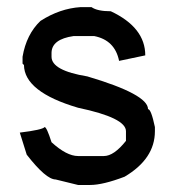

<svg xmlns="http://www.w3.org/2000/svg" viewBox="-20 -528 500 544"><path d="M208 -507.8H239.3Q255.9 -496.1 293.9 -496.1Q391.6 -450.2 391.6 -371.1L317.4 -355.5Q305.7 -414.1 247.1 -425.8H188.5Q127 -417 126 -378.9V-367.2Q126 -328.1 227.5 -311.5Q399.4 -260.7 399.4 -218.8Q408.2 -218.8 418.9 -168V-156.2Q418.9 -78.1 333 -27.3Q271.5 -3.9 235.4 -3.9H201.2L137.7 -19.5Q110.4 -19.5 55.7 -89.8L36.1 -152.3Q100.6 -160.2 106.4 -168Q112.3 -168 126 -125Q168.9 -85.9 201.2 -85.9H274.4Q302.7 -85.9 336.9 -128.9V-156.2Q336.9 -194.3 201.2 -222.7Q48.8 -267.6 47.9 -343.8L43.9 -347.7V-367.2Q54.7 -430.7 94.7 -468.8Q149.4 -503.9 208 -507.8Z"/></svg>

Font: Dehalvi Khush Khat
Style: Regular
Weight: 400
Version: Version 002.500